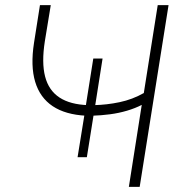

<svg xmlns="http://www.w3.org/2000/svg" viewBox="-20 -725 697 745"><path d="M480 0 530 -318Q505 -305 473 -295.5Q441 -286 406.5 -281.5Q372 -277 338 -276L344 -284L317 -115H281L308 -282L314 -276Q234 -280 184.5 -313Q135 -346 116.5 -407.5Q98 -469 112 -559L135 -705H177L154 -565Q141 -482 155 -428Q169 -374 211 -346.5Q253 -319 323 -317L312 -309L342 -498H378L348 -307L344 -317Q394 -318 444 -328.5Q494 -339 538 -364L592 -705H634L522 0Z"/></svg>

Font: Nunito Sans 12pt ExtraLight
Style: Italic
Weight: 200
Italic angle: -9°
Designer: Vernon Adams
Foundry: Vernon Adams
Version: Version 3.101;gftools[0.9.27]